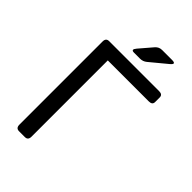

<svg xmlns="http://www.w3.org/2000/svg" viewBox="-258 -964 1055 1055"><g transform="rotate(45 270.0 -436.0)"><path d="M107.4 0Q83 0 83 -26.9V-673.3Q83 -700.2 107.4 -700.2H495.6Q522.5 -700.2 522.5 -678.2V-642.1Q522.5 -620.1 495.6 -620.1H176.8V-26.9Q176.8 0 152.3 0ZM249 -752Q221.2 -752 243.2 -777.8L308.1 -853.5Q323.7 -871.6 347.7 -871.6H424.3Q461.9 -871.6 431.2 -846.2L334.5 -766.1Q317.4 -752 294.9 -752Z"/></g></svg>

Font: Istok Web
Style: Regular
Weight: 400
Designer: Andrey V. Panov
Foundry: Andrey V. Panov
Version: Version 1.0.2g